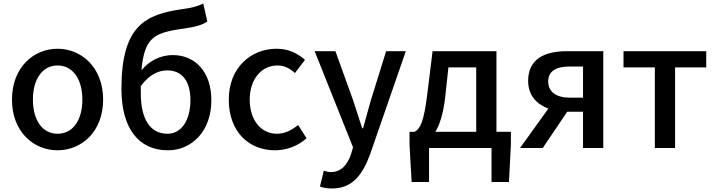

<svg xmlns="http://www.w3.org/2000/svg" viewBox="-20 -841 4062 1091"><path d="M307 13C443 13 566 -92 566 -275C566 -458 443 -564 307 -564C171 -564 48 -458 48 -275C48 -92 171 13 307 13ZM307 -81C221 -81 167 -158 167 -275C167 -391 221 -469 307 -469C394 -469 448 -391 448 -275C448 -158 394 -81 307 -81Z M780 -312C780 -326 780 -339 780 -352C830 -419 882 -441 930 -441C1015 -441 1062 -380 1062 -271C1062 -157 1010 -81 932 -81C833 -81 780 -164 780 -312ZM934 13C1072 13 1181 -98 1181 -271C1181 -434 1088 -528 962 -528C895 -528 830 -498 784 -442C801 -644 869 -656 1040 -681C1086 -688 1129 -698 1158 -719L1135 -821C1101 -805 1078 -798 1015 -789C807 -759 670 -696 670 -336C670 -114 766 13 934 13Z M1543 13C1606 13 1671 -10 1722 -55L1674 -131C1641 -103 1600 -81 1554 -81C1463 -81 1399 -158 1399 -275C1399 -391 1465 -469 1558 -469C1595 -469 1626 -453 1656 -426L1713 -501C1673 -536 1622 -564 1552 -564C1407 -564 1280 -458 1280 -275C1280 -92 1394 13 1543 13Z M1867 230C1983 230 2041 151 2084 33L2286 -550H2174L2086 -267C2072 -217 2057 -162 2043 -112H2038C2021 -163 2004 -218 1988 -267L1886 -550H1768L1986 -4L1975 34C1955 93 1920 137 1860 137C1846 137 1830 132 1820 129L1798 219C1817 226 1839 230 1867 230Z M2510 -291 2528 -458H2686V-92H2454C2479 -133 2499 -196 2510 -291ZM2418 0H2773V193H2872L2883 -18V-92H2801V-550H2438L2409 -315C2389 -144 2366 -108 2336 -92H2307V-18L2319 193H2418Z M3293 0H3408V-550H3200C3076 -550 2981 -507 2981 -381C2981 -298 3031 -248 3096 -224L2935 0H3064L3203 -206C3203 -206 3204 -206 3204 -206H3293ZM3217 -286C3140 -286 3095 -320 3095 -378C3095 -437 3140 -463 3217 -463H3293V-286Z M3701 0H3816V-458H3993V-550H3523V-458H3701Z"/></svg>

Font: Source Han Sans JP Medium
Style: Regular
Weight: 500
Designer: Ryoko NISHIZUKA 西塚涼子 (kana, bopomofo & ideographs); Paul D. Hunt (Latin, Greek & Cyrillic); Sandoll Communications 산돌커뮤니
Foundry: Adobe
Version: Version 2.002;hotconv 1.0.116;makeotfexe 2.5.65601